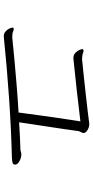

<svg xmlns="http://www.w3.org/2000/svg" viewBox="248 -848 503 1040"><g transform="rotate(90 500.0 -328.5)"><path d="M872 -158Q872 -148 863.5 -145Q855 -142 834 -141Q678 -137 511 -125.5Q344 -114 190 -98Q186 -98 182.5 -97.5Q179 -97 176 -97Q162 -97 151.5 -106Q141 -115 135.5 -126.5Q130 -138 130 -144Q130 -151 138 -151Q144 -151 152.5 -147Q161 -143 180 -143Q183 -143 186.5 -143Q190 -143 194 -144Q242 -149 307.5 -155Q373 -161 446.5 -167Q520 -173 590 -177Q595 -214 606 -296Q617 -378 638 -512Q556 -502 471.5 -492.5Q387 -483 307 -475Q304 -475 301.5 -474.5Q299 -474 296 -474Q278 -474 267 -484.5Q256 -495 251 -507Q246 -519 246 -521Q246 -522 247.5 -525.5Q249 -529 256 -529Q261 -529 265.5 -527Q270 -525 274 -524Q282 -523 287.5 -522Q293 -521 300 -521Q302 -521 305 -521Q308 -521 311 -522Q345 -525 389.5 -530Q434 -535 482 -540Q530 -545 574 -550.5Q618 -556 650 -560H654Q669 -560 685 -550.5Q701 -541 701 -528Q701 -524 698 -519Q697 -516 694.5 -511.5Q692 -507 691 -504Q687 -473 680.5 -429.5Q674 -386 667 -339.5Q660 -293 653.5 -251Q647 -209 643 -180Q686 -183 723.5 -184.5Q761 -186 789 -187Q796 -187 802.5 -189.5Q809 -192 816 -192Q836 -192 854 -181.5Q872 -171 872 -159Z"/></g></svg>

Font: Moon Stars Kai T HW Light
Style: Regular
Weight: 300
Designer: GuiWonder
Version: Version 1.101